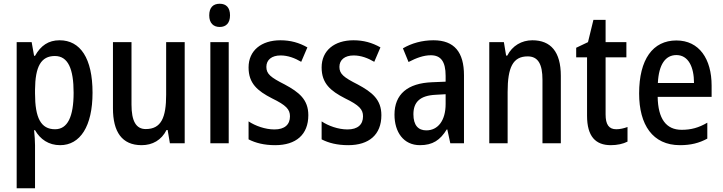

<svg xmlns="http://www.w3.org/2000/svg" viewBox="-20 -765 3860 1025"><path d="M298 -550C239 -550 198 -522 167 -467H162L149 -540H69V240H167V10C167 -11 165 -40 162 -70H167C195 -21 240 10 301 10C408 10 474 -91 474 -270C474 -454 409 -550 298 -550ZM273 -466C343 -466 373 -398 373 -270C373 -142 341 -75 274 -75C198 -75 167 -136 167 -266V-286C168 -410 199 -466 273 -466Z M966 -540H867V-259C867 -138 841 -76 758 -76C706 -76 682 -119 682 -207V-540H583V-187C583 -61 631 10 736 10C794 10 842 -17 869 -71H875L887 0H966Z M1153 -745C1118 -745 1097 -725 1097 -683C1097 -642 1119 -621 1153 -621C1187 -621 1208 -642 1208 -683C1208 -724 1188 -745 1153 -745ZM1201 -540H1103V0H1201Z M1626 -150C1626 -234 1576 -273 1500 -314C1425 -352 1402 -370 1402 -408C1402 -445 1430 -469 1478 -469C1517 -469 1554 -455 1588 -435L1621 -512C1577 -537 1531 -550 1477 -550C1375 -550 1307 -495 1307 -405C1307 -320 1354 -280 1432 -240C1508 -203 1528 -181 1528 -144C1528 -100 1500 -74 1445 -74C1396 -74 1343 -93 1307 -117V-21C1344 -2 1390 10 1449 10C1560 10 1626 -46 1626 -150Z M2016 -150C2016 -234 1966 -273 1890 -314C1815 -352 1792 -370 1792 -408C1792 -445 1820 -469 1868 -469C1907 -469 1944 -455 1978 -435L2011 -512C1967 -537 1921 -550 1867 -550C1765 -550 1697 -495 1697 -405C1697 -320 1744 -280 1822 -240C1898 -203 1918 -181 1918 -144C1918 -100 1890 -74 1835 -74C1786 -74 1733 -93 1697 -117V-21C1734 -2 1780 10 1839 10C1950 10 2016 -46 2016 -150Z M2294 -550C2233 -550 2177 -534 2131 -507L2161 -434C2203 -456 2242 -470 2280 -470C2333 -470 2359 -437 2359 -360V-329L2287 -326C2156 -321 2086 -262 2086 -153C2086 -60 2134 10 2222 10C2290 10 2330 -17 2365 -74H2368L2384 0H2457V-363C2457 -486 2406 -550 2294 -550ZM2306 -259 2359 -262V-210C2359 -120 2317 -69 2256 -69C2213 -69 2187 -96 2187 -155C2187 -220 2222 -255 2306 -259Z M2822 -550C2765 -550 2715 -521 2688 -468H2682L2670 -540H2592V0H2690V-274C2690 -405 2718 -464 2797 -464C2853 -464 2876 -422 2876 -339V0H2974V-360C2974 -489 2920 -550 2822 -550Z M3270 -75C3230 -75 3213 -101 3213 -154V-459H3324V-540H3213V-659H3148L3119 -540L3056 -510V-459H3114V-147C3114 -36 3160 10 3241 10C3275 10 3307 3 3330 -9V-87C3311 -80 3290 -75 3270 -75Z M3591 -549C3465 -549 3392 -448 3392 -266C3392 -99 3464 10 3610 10C3667 10 3712 -1 3756 -25V-110C3710 -83 3669 -72 3619 -72C3536 -72 3493 -131 3491 -248H3779V-308C3779 -450 3713 -549 3591 -549ZM3591 -471C3655 -471 3685 -407 3685 -322H3492C3497 -422 3533 -471 3591 -471Z"/></svg>

Font: Noto Sans Arabic Cond Med
Style: Regular
Weight: 500
Width: 3
Designer: Monotype Design Team, Nadine Chahine, Nizar Qandah and Khaled Hosny
Foundry: Monotype Imaging Inc.
Version: Version 2.012